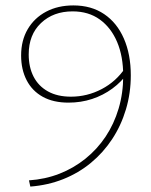

<svg xmlns="http://www.w3.org/2000/svg" viewBox="-20 -683 557 709"><path d="M233 -304Q177 -304 138 -325.5Q99 -347 78.5 -386.5Q58 -426 58 -478Q58 -534 82.5 -575.5Q107 -617 150.5 -640Q194 -663 251 -663Q317 -663 364.5 -631Q412 -599 437.5 -540.5Q463 -482 463 -405Q463 -339 445 -279Q427 -219 394 -169Q361 -119 315.5 -81.5Q270 -44 213.5 -21.5Q157 1 92 6L87 -17Q147 -21 199.5 -41.5Q252 -62 295.5 -97Q339 -132 370 -178.5Q401 -225 418 -282Q435 -339 435 -403Q435 -475 412.5 -528Q390 -581 348.5 -611Q307 -641 248 -641Q177 -641 131.5 -598Q86 -555 86 -482Q86 -435 104 -400Q122 -365 157 -345.5Q192 -326 242 -326Q302 -326 355.5 -354Q409 -382 443 -433L453 -415Q429 -381 395 -356Q361 -331 320 -317.5Q279 -304 233 -304Z"/></svg>

Font: Ysabeau Office Thin
Style: Regular
Weight: 250
Designer: Christian Thalmann (Catharsis Fonts)
Version: Version 2.001;gftools[0.9.30]; featfreeze: tnum,lnum,ss02